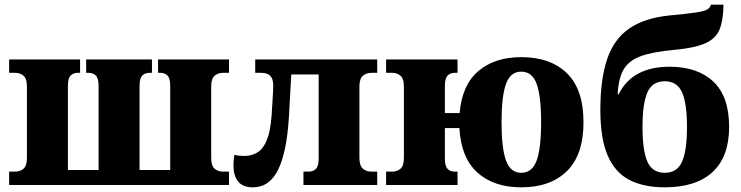

<svg xmlns="http://www.w3.org/2000/svg" viewBox="-20 -790 3166 820"><path d="M19 0V-57H45Q66 -57 80.5 -69.5Q95 -82 95 -116V-420Q95 -454 80.5 -466.5Q66 -479 45 -479H19V-536H322V-479H312Q293 -479 281.5 -467Q270 -455 270 -423V-64H401V-423Q401 -455 389.5 -467Q378 -479 358 -479H348V-536H629V-479H619Q599 -479 587.5 -467Q576 -455 576 -423V-64H707V-423Q707 -455 695.5 -467Q684 -479 665 -479H655V-536H958V-479H933Q911 -479 896.5 -466.5Q882 -454 882 -420V-116Q882 -82 896.5 -69.5Q911 -57 933 -57H958V0Z M1060 10Q1016 10 996.5 -15.5Q977 -41 977 -83Q977 -93 978 -104.5Q979 -116 981 -129Q992 -126 1002.5 -125Q1013 -124 1024 -124Q1055 -124 1079.5 -139Q1104 -154 1119.5 -191.5Q1135 -229 1140 -297Q1141 -319 1143 -346Q1145 -373 1146 -395Q1147 -417 1147 -423Q1147 -453 1134.5 -466Q1122 -479 1095 -479H1070V-536H1591V-479H1566Q1545 -479 1530 -466.5Q1515 -454 1515 -420V-116Q1515 -82 1530 -69.5Q1545 -57 1566 -57H1591V0H1276V-57H1298Q1318 -57 1329.5 -69Q1341 -81 1341 -113V-472H1224L1214 -292Q1205 -141 1168 -65.5Q1131 10 1060 10Z M2206 10Q2089 10 2019 -53Q1949 -116 1942 -243H1880V-113Q1880 -81 1891.5 -69Q1903 -57 1922 -57H1934V0H1629V-57H1655Q1676 -57 1690.5 -69.5Q1705 -82 1705 -116V-420Q1705 -454 1690.5 -466.5Q1676 -479 1655 -479H1629V-536H1934V-479H1922Q1903 -479 1891.5 -467Q1880 -455 1880 -423V-307H1943Q1953 -427 2023 -486.5Q2093 -546 2206 -546Q2331 -546 2401.5 -477Q2472 -408 2472 -268Q2472 -129 2401.5 -59.5Q2331 10 2206 10ZM2206 -52Q2253 -52 2272 -104.5Q2291 -157 2291 -268Q2291 -379 2272 -431.5Q2253 -484 2206 -484Q2160 -484 2141 -431.5Q2122 -379 2122 -268Q2122 -157 2141 -104.5Q2160 -52 2206 -52Z M2819 10Q2729 10 2668 -21.5Q2607 -53 2575.5 -125.5Q2544 -198 2544 -320Q2544 -452 2573 -537.5Q2602 -623 2667 -668Q2732 -713 2839 -724Q2914 -731 2951 -736.5Q2988 -742 3000.5 -749.5Q3013 -757 3016 -770H3070Q3069 -703 3053 -664Q3037 -625 2992 -605Q2947 -585 2860 -577Q2768 -569 2716.5 -550Q2665 -531 2643 -492.5Q2621 -454 2618 -387H2622Q2680 -505 2840 -505Q2959 -505 3026.5 -441.5Q3094 -378 3094 -248Q3094 -121 3023.5 -55.5Q2953 10 2819 10ZM2819 -52Q2872 -52 2893 -99.5Q2914 -147 2914 -248Q2914 -348 2893 -395.5Q2872 -443 2819 -443Q2766 -443 2745 -395.5Q2724 -348 2724 -248Q2724 -147 2745 -99.5Q2766 -52 2819 -52Z"/></svg>

Font: Noto Serif ExtraBold
Style: Regular
Weight: 800
Designer: Monotype Design Team
Foundry: Monotype Imaging Inc.
Version: Version 2.014